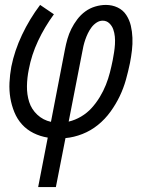

<svg xmlns="http://www.w3.org/2000/svg" viewBox="-20 -550 590 780"><path d="M135 210 174 9Q143 4 116 -9.5Q89 -23 69.5 -44.5Q50 -66 38.5 -94Q27 -122 22 -152Q17 -182 18.5 -214Q20 -246 26 -279Q39 -344 69.5 -408.5Q100 -473 143 -530L199 -492Q161 -440 134.5 -383.5Q108 -327 97 -268Q90 -234 89.5 -200Q89 -166 98.5 -136Q108 -106 131.5 -84Q155 -62 187 -55L244 -350Q248 -371 254 -392Q260 -413 270 -433Q280 -453 294 -471.5Q308 -490 326.5 -503.5Q345 -517 367 -523.5Q389 -530 410 -530Q436 -530 458 -519.5Q480 -509 493 -489Q506 -469 511.5 -445.5Q517 -422 518 -396.5Q519 -371 516 -345.5Q513 -320 508 -294Q501 -260 491.5 -226Q482 -192 466.5 -159.5Q451 -127 429 -96.5Q407 -66 378 -42.5Q349 -19 314.5 -5.5Q280 8 246 11L207 210ZM259 -56Q285 -62 309.5 -76.5Q334 -91 352.5 -111.5Q371 -132 385.5 -156Q400 -180 410 -205Q420 -230 426.5 -255.5Q433 -281 438 -306Q441 -322 443.5 -338Q446 -354 447 -370Q448 -386 446.5 -401.5Q445 -417 440 -431Q435 -445 424 -455.5Q413 -466 397 -466Q384 -466 372 -458Q360 -450 351.5 -438.5Q343 -427 337 -414.5Q331 -402 326.5 -389Q322 -376 319 -363Q316 -350 314 -338Z"/></svg>

Font: Lode
Style: Italic
Weight: 400
Italic angle: -11°
Monospace: yes
Designer: Belleve Invis
Foundry: Belleve Invis
Version: Version 29.2.0; ttfautohint (v1.8.3)